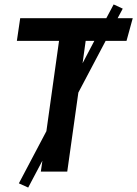

<svg xmlns="http://www.w3.org/2000/svg" viewBox="-20 -773 618 865"><path d="M456 -589 333 -356 283 0H164L171 -49L107 72L65 53L189 -182L246 -589H56L71 -691H459L492 -753L533 -734L510 -691H578L550 -589ZM405 -589H366L352 -488Z"/></svg>

Font: FiraGO Medium
Style: Italic
Weight: 500
Italic angle: -8°
Designer: bBox Type GmbH
Foundry: bBox Type GmbH
Version: Version 1.001